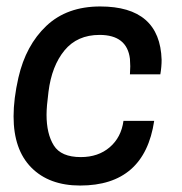

<svg xmlns="http://www.w3.org/2000/svg" viewBox="-20 -562 563 594"><path d="M228 12Q132 12 77 -43.5Q22 -99 22 -202Q22 -256 37 -322Q60 -422 123.5 -482Q187 -542 290 -542Q475 -542 480 -377Q480 -355 476 -332H382L383 -357L382 -380Q373 -454 288 -454Q219 -454 179.5 -406Q140 -358 130 -278Q124 -232 124 -207Q124 -148 146.5 -112Q169 -76 230 -76Q284 -76 319.5 -106.5Q355 -137 362 -188H457Q427 12 228 12Z"/></svg>

Font: Tanohe Sans Medium
Style: Italic
Weight: 500
Designer: Village Type and Design LLC & Cristiano Sobral
Foundry: Cooper Hewitt Smithsonian Design Museum
Version: Version 1.00;September 29, 2021;FontCreator 13.0.0.2655 64-b